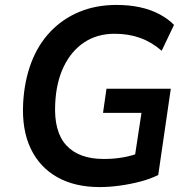

<svg xmlns="http://www.w3.org/2000/svg" viewBox="-20 -749 766 779"><path d="M384 10Q284 10 212.5 -30Q141 -70 104.5 -146.5Q68 -223 74 -332Q79 -421 106.5 -494Q134 -567 183.5 -619.5Q233 -672 301 -700.5Q369 -729 453 -729Q504 -729 548 -719.5Q592 -710 627.5 -691Q663 -672 686 -648L636 -543Q596 -578 549 -595Q502 -612 445 -612Q374 -612 321.5 -577Q269 -542 238.5 -478.5Q208 -415 204 -329Q198 -215 249 -159.5Q300 -104 401 -104Q444 -104 482 -111Q520 -118 554 -132L521 -74L554 -291H398L412 -389H673L622 -39Q590 -23 550 -12.5Q510 -2 467 4Q424 10 384 10Z"/></svg>

Font: Nunitoga
Style: Bold Italic
Weight: 700
Italic angle: -9°
Designer: Vernon Adams
Foundry: Vernon Adams
Version: Version 1.0